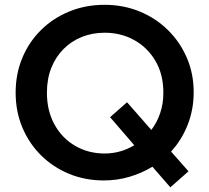

<svg xmlns="http://www.w3.org/2000/svg" viewBox="-20 -735 870 798"><path d="M688 43.5 613.5 -42Q569.5 -15.5 518.2 -0.2Q467 15 411 15Q334 15 267.2 -12.5Q200.5 -40 150.8 -89.2Q101 -138.5 73 -205Q45 -271.5 45 -350Q45 -428 72.8 -494.5Q100.5 -561 150.8 -610.5Q201 -660 268.5 -687.5Q336 -715 415 -715Q492.5 -715 559.8 -687.5Q627 -660 677.5 -610.5Q728 -561 756.5 -495Q785 -429 785 -352Q785 -279.5 760 -216.2Q735 -153 691 -105L763.5 -23ZM415 -97Q448.5 -97 480 -106Q511.5 -115 538 -131.5L437.5 -248L508 -310L609 -195Q632 -225 645.5 -264.2Q659 -303.5 659 -350Q659 -425.5 626.2 -481.5Q593.5 -537.5 538.2 -568.2Q483 -599 415 -599Q364 -599 320.2 -581.5Q276.5 -564 244 -531.2Q211.5 -498.5 193.2 -452.8Q175 -407 175 -350Q175 -274.5 206.5 -217.5Q238 -160.5 292.5 -128.8Q347 -97 415 -97Z"/></svg>

Font: Geologica Roman Medium
Style: Regular
Weight: 500
Designer: Sindre Bremnes, Frode Helland
Foundry: Monokrom Skriftforlag AS
Version: Version 1.010;gftools[0.9.28]